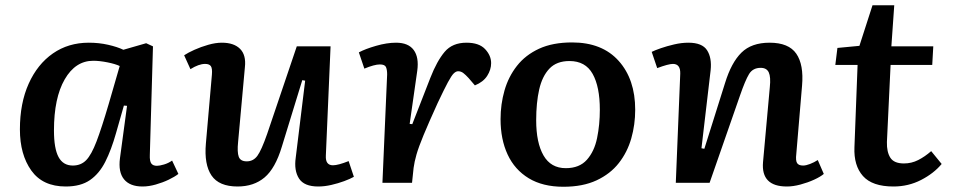

<svg xmlns="http://www.w3.org/2000/svg" viewBox="-20 -698 3640 733"><path d="M552 -107Q551 -83 557.5 -74Q564 -65 579 -65Q589 -65 606 -70Q623 -75 637 -85L661 -34Q647 -23 624 -12Q601 -1 574.5 6.5Q548 14 524 14Q476 14 453.5 -13.5Q431 -41 438 -94L465 -294L453 -295L423 -190Q405 -126 382 -80.5Q359 -35 323.5 -10.5Q288 14 231 14Q143 14 99.5 -47Q56 -108 56 -204Q56 -304 89.5 -378.5Q123 -453 182 -494Q241 -535 319 -535Q358 -535 393 -527Q428 -519 451 -508L538 -533L564 -521ZM258 -66Q289 -66 309 -86.5Q329 -107 348.5 -158Q368 -209 395 -301L437 -446Q420 -454 390 -460Q360 -466 336 -466Q268 -466 227 -395Q186 -324 186 -200Q186 -131 203.5 -98.5Q221 -66 258 -66Z M683 -487Q698 -497 722.5 -508Q747 -519 775 -527Q803 -535 827 -535Q873 -535 896.5 -511.5Q920 -488 915 -442L889 -156Q885 -117 891.5 -99.5Q898 -82 922 -82Q947 -82 962.5 -103Q978 -124 1000 -187L1113 -521H1242L1224 -104Q1222 -67 1251 -67Q1271 -67 1311 -83L1331 -23Q1317 -15 1294 -6.5Q1271 2 1245 8Q1219 14 1195 14Q1141 14 1121.5 -16.5Q1102 -47 1109 -96L1145 -390L1134 -392L1056 -138Q1031 -55 990 -20.5Q949 14 887 14Q816 14 787.5 -28Q759 -70 766 -150L789 -413Q791 -437 785 -445.5Q779 -454 763 -454Q739 -454 707 -434Z M1458 -414Q1458 -432 1453.5 -442Q1449 -452 1430 -452Q1420 -452 1405 -448Q1390 -444 1371 -436L1350 -498Q1374 -511 1415.5 -523Q1457 -535 1492 -535Q1539 -535 1559.5 -507Q1580 -479 1573 -428L1544 -225L1554 -224L1623 -401Q1648 -465 1677.5 -500Q1707 -535 1761 -535Q1809 -535 1832 -510.5Q1855 -486 1855 -457Q1855 -432 1840 -408.5Q1825 -385 1793 -372L1769 -400Q1758 -412 1749 -419Q1740 -426 1729 -426Q1721 -426 1712.5 -418Q1704 -410 1690 -384Q1676 -358 1651 -305Q1616 -228 1597 -182Q1578 -136 1570 -108Q1562 -80 1559 -57L1553 0H1440Z M2131 15Q2052 15 1998.5 -17.5Q1945 -50 1918 -108Q1891 -166 1891 -243Q1891 -300 1906 -352.5Q1921 -405 1953.5 -446.5Q1986 -488 2038 -512Q2090 -536 2164 -536Q2279 -536 2342 -465.5Q2405 -395 2405 -279Q2405 -222 2390 -169.5Q2375 -117 2342.5 -75.5Q2310 -34 2257.5 -9.5Q2205 15 2131 15ZM2140 -56Q2192 -56 2220.5 -88Q2249 -120 2259.5 -171Q2270 -222 2270 -279Q2270 -367 2242.5 -416Q2215 -465 2154 -465Q2105 -465 2077.5 -436Q2050 -407 2038.5 -356.5Q2027 -306 2027 -239Q2027 -153 2055 -104.5Q2083 -56 2140 -56Z M3125 -34Q3112 -23 3088 -12Q3064 -1 3036 6.5Q3008 14 2984 14Q2885 14 2893 -79L2919 -366Q2923 -404 2915 -421.5Q2907 -439 2884 -439Q2854 -439 2839.5 -415Q2825 -391 2805 -333L2689 0H2560L2577 -417Q2578 -454 2549 -454Q2532 -454 2489 -438L2468 -500Q2480 -506 2503 -514Q2526 -522 2554 -528.5Q2582 -535 2608 -535Q2661 -535 2679.5 -506Q2698 -477 2693 -430L2658 -132L2669 -130L2748 -381Q2772 -459 2810.5 -497Q2849 -535 2918 -535Q2991 -535 3020 -493Q3049 -451 3042 -371L3020 -110Q3017 -85 3023 -75.5Q3029 -66 3046 -66Q3057 -66 3072.5 -72Q3088 -78 3102 -87Z M3177 -515 3261 -523 3311 -678H3394L3383 -521H3543L3539 -450H3380L3366 -156Q3365 -118 3379 -96Q3393 -74 3431 -74Q3460 -74 3485.5 -87Q3511 -100 3535 -121L3575 -72Q3545 -36 3496.5 -11Q3448 14 3391 14Q3310 14 3274.5 -26Q3239 -66 3242 -136L3254 -450H3169Z"/></svg>

Font: Literata 7pt SemiBold
Style: Italic
Weight: 600
Italic angle: -2°
Designer: Latin by Veronika Burian and Jose Scaglione. Greek by Irene Vlachou. Cyrillic by Vera Evstafieva
Foundry: TypeTogether
Version: Version 3.002